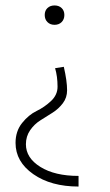

<svg xmlns="http://www.w3.org/2000/svg" viewBox="-20 -487 405 704"><path d="M154 -457.5Q164 -467 180 -467Q196 -467 206 -457.5Q216 -448 216 -432Q216 -416 206 -406Q196 -396 180 -396Q164 -396 154 -406Q144 -416 144 -432Q144 -448 154 -457.5ZM214 -242Q226 -190 226 -156Q226 -129 210.5 -108.5Q195 -88 173 -74Q151 -60 128.5 -46Q106 -32 90.5 -9.5Q75 13 75 42Q75 92 128 125Q181 158 268 158V197Q167 197 102 151.5Q37 106 37 37Q37 -6 61 -36Q85 -66 114 -80Q143 -94 167 -116.5Q191 -139 191 -169Q191 -207 182 -237Z"/></svg>

Font: EauTestSC Light
Style: Regular
Weight: 300
Designer: Christian Thalmann (Catharsis Fonts)
Version: Version 0.001;PS 000.001;hotconv 1.0.88;makeotf.lib2.5.64775